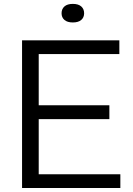

<svg xmlns="http://www.w3.org/2000/svg" viewBox="-20 -942 666 962"><path d="M90.5 0V-740H578V-671H174V-414.5H528V-345H174V-69H583V0ZM345 -829.5Q317.5 -829.5 303 -842Q288.5 -854.5 288.5 -875.5Q288.5 -897 303 -909.8Q317.5 -922.5 345 -922.5Q372.5 -922.5 387 -909.8Q401.5 -897 401.5 -875.5Q401.5 -854.5 387 -842Q372.5 -829.5 345 -829.5Z"/></svg>

Font: Encode Sans SmExp
Style: Regular
Weight: 400
Width: 6
Designer: Multiple Designers
Foundry: Impallari Type
Version: Version 3.002; ttfautohint (v1.8.3) -l 8 -r 50 -G 200 -x 14 